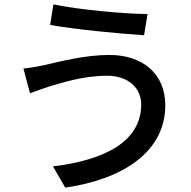

<svg xmlns="http://www.w3.org/2000/svg" viewBox="-20 -809 871 877"><path d="M87 -496 117 -383C143 -392 176 -405 205 -414C261 -430 358 -463 469 -463C566 -463 625 -407 625 -332C625 -165 463 -78 222 -49L278 48C542 10 735 -116 735 -328C735 -475 628 -558 480 -558C367 -558 256 -528 184 -512C154 -505 116 -499 87 -496ZM209 -695C321 -675 526 -655 638 -648L654 -745C554 -745 336 -765 224 -789Z"/></svg>

Font: GenEiGothic-pro-SemiBold
Style: Regular
Weight: 500
Designer: Ryoko NISHIZUKA (kana & ideographs); Paul D. Hunt (Latin, Greek & Cyrillic); Wenlong ZHANG (bopomofo); Sandoll Communica
Foundry: Adobe Systems Incorporated; o_tamon
Version: Version 1.000.140830